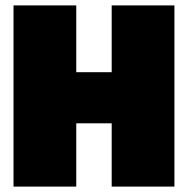

<svg xmlns="http://www.w3.org/2000/svg" viewBox="-20 -690 695 710"><path d="M393 0V-234H262V0H30V-670H262V-423H393V-670H625V0Z"/></svg>

Font: Titillium Web
Style: Black
Weight: 900
Version: Version 1.001;PS 35.000;hotconv 1.0.70;makeotf.lib2.5.55311